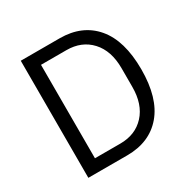

<svg xmlns="http://www.w3.org/2000/svg" viewBox="-163 -887 1030 1041"><g transform="rotate(-30 351.5 -366.5)"><path d="M99 0V-733H342Q483 -733 562.5 -639.5Q642 -546 642 -366Q642 -187 562.5 -93.5Q483 0 342 0ZM342 -74Q437 -74 494.5 -136.5Q552 -199 552 -308V-425Q552 -534 494.5 -596.5Q437 -659 342 -659H183V-74Z"/></g></svg>

Font: IBM Plex Sans JP
Style: Regular
Weight: 400
Designer: Mike Abbink; Paul van der Laan; Pieter van Rosmalen; Wujin Sim; Yejin Wi; Jinhee Kim; Boomi Park; Yona Kim; Kichan Ma
Foundry: Sandoll Inc.
Version: Version 1.001